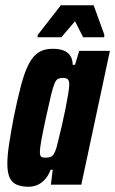

<svg xmlns="http://www.w3.org/2000/svg" viewBox="-20 -704 439 732"><path d="M90 8Q62 8 43.5 0Q25 -8 16.5 -27.5Q8 -47 8 -80Q8 -111 14.5 -153.5Q21 -196 32 -255Q47 -329 60.5 -379.5Q74 -430 90 -460.5Q106 -491 127.5 -504.5Q149 -518 180 -518Q207 -518 223.5 -511Q240 -504 248.5 -490.5Q257 -477 257 -457H266L282 -510H399L290 0H174L181 -57H173Q164 -33 150 -18.5Q136 -4 120.5 2Q105 8 90 8ZM156 -103Q165 -103 172 -105.5Q179 -108 184.5 -116Q190 -124 195 -140Q198 -151 204 -175.5Q210 -200 217 -230.5Q224 -261 230 -291Q236 -321 240 -345.5Q244 -370 244 -381Q244 -398 237.5 -402.5Q231 -407 219 -407Q209 -407 201.5 -403.5Q194 -400 188 -386Q182 -372 174.5 -341Q167 -310 155 -255Q143 -199 137.5 -168.5Q132 -138 132 -124Q132 -115 134.5 -110Q137 -105 142.5 -104Q148 -103 156 -103ZM123 -562 124 -571 212 -684H337L378 -571L377 -562H297L266 -623L214 -562Z"/></svg>

Font: Saira ExtraCondensed ExtraBold
Style: Italic
Weight: 800
Width: 2
Italic angle: -12°
Designer: Hector Gatti with collaboration of the Omnibus-Type team
Foundry: Omnibus-Type
Version: Version 1.101